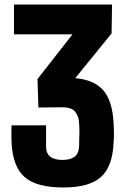

<svg xmlns="http://www.w3.org/2000/svg" viewBox="-20 -820 564 850"><path d="M261 10Q141 10 88.5 -36.5Q36 -83 31 -191Q30 -228 31 -265H184V-171Q184 -112 257 -112Q328 -112 330 -170Q331 -203 331.5 -228.5Q332 -254 330 -277Q329 -304 313 -325Q297 -346 251 -345L150 -344L146 -470L301 -668H42V-800H476L474 -672L313 -474Q396 -467 437 -420.5Q478 -374 483 -273Q484 -252 484.5 -235Q485 -218 483 -191Q479 -83 427 -36.5Q375 10 261 10Z"/></svg>

Font: Big Shoulders Text Black
Style: Regular
Weight: 900
Designer: Patric King
Foundry: XO Type Co
Version: Version 1.000; ttfautohint (v1.8.2)